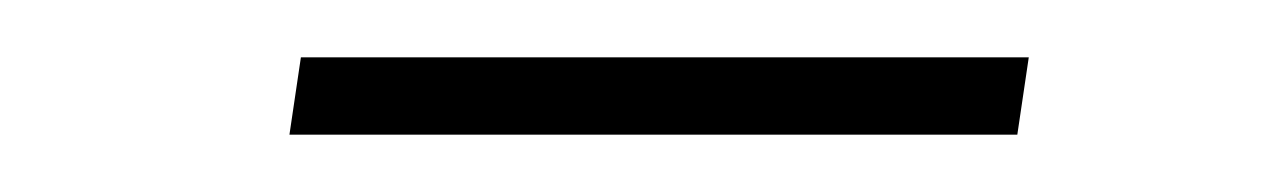

<svg xmlns="http://www.w3.org/2000/svg" viewBox="-20 -327 449 67"><path d="M339 -307 335 -280H81L85 -307Z"/></svg>

Font: Bitter ExtraLight
Style: Italic
Weight: 200
Italic angle: -9°
Designer: Sol Matas, and Bitter project Authors
Foundry: Sol Matas
Version: Version 2.001